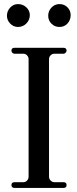

<svg xmlns="http://www.w3.org/2000/svg" viewBox="-20 -920 379 940"><path d="M68 -788Q46 -788 30 -804.5Q14 -821 14 -843Q14 -866 30 -883Q46 -900 68 -900Q92 -900 109 -884Q126 -868 126 -846Q126 -822 109 -805Q92 -788 68 -788ZM271 -788Q248 -788 232 -804Q216 -820 216 -843Q216 -866 232 -883Q248 -900 271 -900Q295 -900 310.5 -884Q326 -868 326 -846Q326 -822 310.5 -805Q295 -788 271 -788ZM51 0Q36 0 36 -14Q36 -28 51 -28H94Q105 -28 112.5 -36Q120 -44 120 -55V-630Q120 -641 112.5 -649Q105 -657 94 -657H51Q45 -657 40.5 -661.5Q36 -666 36 -672Q36 -686 51 -686H291Q306 -686 306 -672Q306 -667 301.5 -662Q297 -657 291 -657H246Q235 -657 227.5 -649Q220 -641 220 -630V-55Q220 -44 228 -36Q236 -28 246 -28H291Q306 -28 306 -14Q306 0 291 0Z"/></svg>

Font: HK Venetian
Style: Regular
Weight: 400
Designer: Alfredo Marco Pradil
Foundry: Alfredo Marco Pradil
Version: Version 1.000;PS 001.000;hotconv 1.0.88;makeotf.lib2.5.64775